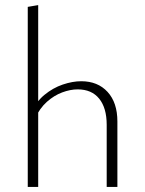

<svg xmlns="http://www.w3.org/2000/svg" viewBox="-20 -734 569 754"><path d="M399 0V-244Q399 -310 369.5 -346.5Q340 -383 285 -383Q256 -383 224 -371Q192 -359 164 -334Q136 -309 117 -268L100 -285Q120 -333 154 -361Q188 -389 226.5 -402Q265 -415 299 -415Q364 -415 402.5 -373Q441 -331 441 -257V0ZM89 0V-707L130 -714V0Z"/></svg>

Font: Ysabeau Office ExtraLight
Style: Regular
Weight: 250
Designer: Christian Thalmann (Catharsis Fonts)
Version: Version 2.001;gftools[0.9.30]; featfreeze: tnum,lnum,ss02